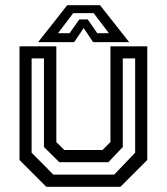

<svg xmlns="http://www.w3.org/2000/svg" viewBox="-20 -718 641 738"><path d="M158 0 55 -103V-540H196.5V-172L227 -141.5H374L404.5 -172V-540H546V-103L443 0ZM185 -47H419L499.5 -131V-493.5H452V-153L396.5 -94.5H208L149 -153V-493.5H101.5V-131ZM238.5 -698H364.5L476.5 -556H338L301.5 -610L265 -556H126.5ZM261.5 -667.5 203 -590.5H247.5L285 -643.5H317L354 -590.5H398.5L340 -667.5Z"/></svg>

Font: Tourney Medium
Style: Regular
Weight: 500
Designer: Tyler Finck
Foundry: Etcetera Type Co
Version: Version 1.015